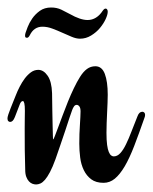

<svg xmlns="http://www.w3.org/2000/svg" viewBox="-24 -486 411 517"><path d="M359.4 -185.1Q362.3 -185.1 364.5 -182.9Q366.7 -180.7 366.7 -176.8Q366.7 -172.9 365.2 -169.4Q350.1 -126 337.4 -93Q324.7 -60.1 311.8 -38.1Q298.8 -16.1 285.2 -4.9Q271.5 6.3 254.9 6.3Q234.4 6.3 221.7 -3.2Q209 -12.7 201.7 -27.8Q194.3 -43 191.9 -61.8Q189.5 -80.6 189.5 -99.1Q189.5 -112.3 189.9 -125.2Q190.4 -138.2 191.2 -149.9Q191.9 -161.6 192.4 -170.9Q192.9 -180.2 192.9 -186Q192.9 -195.3 189.7 -199.5Q186.5 -203.6 182.6 -203.6Q178.2 -203.6 175.3 -199.5Q172.4 -195.3 170.4 -189.9Q168 -184.1 163.1 -168.9Q158.2 -153.8 151.9 -134.8Q145.5 -115.7 138.4 -95Q131.3 -74.2 125.5 -57.6Q117.7 -36.1 110.6 -22.7Q103.5 -9.3 97.2 -2Q90.8 5.4 84.7 8.1Q78.6 10.7 73.2 10.7Q68.4 10.7 63.2 8.8Q58.1 6.8 54 2.4Q49.8 -2 46.9 -9.5Q43.9 -17.1 43.9 -28.8Q43 -53.7 42.7 -82.8Q42.5 -111.8 42.5 -139.6Q42.5 -152.8 42.7 -165Q43 -177.2 43 -187.5Q43 -201.7 41.5 -207.8Q40 -213.9 37.6 -213.9Q32.2 -213.9 28.6 -203.4Q24.9 -192.9 16.1 -170.9Q13.2 -163.6 10 -160.6Q6.8 -157.7 3.4 -157.7Q0.5 -157.7 -1.7 -159.9Q-3.9 -162.1 -3.9 -167.5Q-3.9 -170.4 -1.5 -178Q1 -185.5 4.6 -194.6Q8.3 -203.6 12 -213.1Q15.6 -222.7 18.6 -229.5Q22.9 -240.7 29.1 -252.7Q35.2 -264.6 42.7 -274.7Q50.3 -284.7 59.3 -291.3Q68.4 -297.9 79.1 -297.9Q93.3 -297.9 104.2 -282.2Q115.2 -266.6 116.2 -234.9Q116.7 -209.5 116.9 -186.8Q117.2 -164.1 117.7 -147.2Q118.2 -130.4 118.4 -120.4Q118.7 -110.4 119.1 -110.4Q120.1 -110.4 123.5 -119.1Q127 -127.9 132.3 -142.3Q137.7 -156.7 144.5 -175Q151.4 -193.4 158.9 -212.2Q166.5 -231 174.8 -248.3Q183.1 -265.6 191.4 -278.8Q200.2 -293 210.2 -300.3Q220.2 -307.6 232.9 -307.6Q250.5 -307.6 258.3 -286.9Q266.1 -266.1 266.1 -231Q266.1 -222.2 265.6 -209.5Q265.1 -196.8 264.4 -182.6Q263.7 -168.5 263.2 -154.3Q262.7 -140.1 262.7 -128.4Q262.7 -108.4 264.4 -95.9Q266.1 -83.5 269 -76.7Q272 -69.8 275.4 -67.4Q278.8 -64.9 282.2 -64.9Q292 -64.9 300 -73.7Q308.1 -82.5 315.4 -97.7Q322.8 -112.8 330.1 -132.1Q337.4 -151.4 346.2 -172.9Q350.6 -185.1 359.4 -185.1ZM191.4 -381.8Q181.2 -381.8 168.9 -387Q156.7 -392.1 143.8 -397.9Q130.9 -403.8 117.2 -408.9Q103.5 -414.1 90.3 -414.1Q67.4 -414.1 56.2 -391.1Q52.7 -384.3 48.8 -384.3Q46.4 -384.3 44.9 -385.3Q43.5 -386.2 43.5 -390.1Q43.5 -393.6 44.9 -397.9Q46.4 -402.3 50.5 -413.3Q54.7 -424.3 62.7 -436Q70.8 -447.8 83.3 -456.8Q95.7 -465.8 113.8 -465.8Q128.9 -465.8 141.1 -460Q153.3 -454.1 164.1 -448.2Q192.4 -432.1 211.9 -432.1Q236.3 -432.1 252.9 -457.5Q256.8 -462.9 260.3 -462.9Q263.2 -462.9 264.6 -460.4Q266.1 -458 266.1 -454.6Q266.1 -446.8 260.5 -434.6Q254.9 -422.4 245.1 -410.6Q235.4 -398.9 221.4 -390.4Q207.5 -381.8 191.4 -381.8Z"/></svg>

Font: Engagement
Style: Regular
Weight: 400
Designer: Astigmatic (AOETI)
Foundry: Astigmatic (AOETI)
Version: Version 1.000